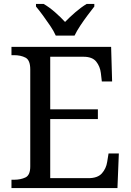

<svg xmlns="http://www.w3.org/2000/svg" viewBox="-20 -951 663 971"><path d="M38 0V-42H51Q84 -42 108.5 -53.5Q133 -65 133 -109V-600Q133 -647 109 -659.5Q85 -672 51 -672H38V-714H542L547 -539H495L490 -582Q486 -615 466.5 -639.5Q447 -664 402 -664H234V-398H475V-349H234V-50H427Q474 -50 495.5 -74.5Q517 -99 522 -132L529 -175H581L574 0ZM262 -771Q252 -794 234 -820.5Q216 -847 197 -873Q178 -899 162 -918V-931H201Q230 -914 258.5 -889Q287 -864 309 -840Q332 -864 361 -889Q390 -914 418 -931H457V-918Q442 -899 422.5 -873Q403 -847 385.5 -820.5Q368 -794 357 -771Z"/></svg>

Font: Noto Serif Old Uyghur
Style: Regular
Weight: 400
Designer: Lewis McGuffie
Foundry: Google LLC
Version: Version 1.003; ttfautohint (v1.8.4.7-5d5b)